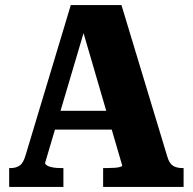

<svg xmlns="http://www.w3.org/2000/svg" viewBox="-20 -734 757 754"><path d="M175 -299H438L443 -225H169ZM292 -659 317 -634 157 -94Q157 -89 165 -84Q173 -79 187 -76.5Q201 -74 219 -74H229V0H16V-74H22Q43 -74 57.5 -84Q72 -94 81 -126L258 -714H457L637 -119Q645 -92 659.5 -83Q674 -74 696 -74H701V0H385V-74H398Q416 -74 430 -75Q444 -76 452 -78.5Q460 -81 460 -84Z"/></svg>

Font: Roboto Serif SemiCondensed
Style: Bold
Weight: 700
Width: 4
Designer: Greg Gazdowicz
Foundry: Commercial Type
Version: Version 1.007